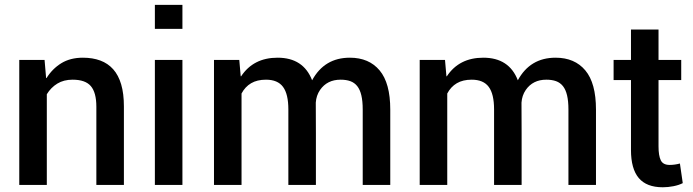

<svg xmlns="http://www.w3.org/2000/svg" viewBox="-20 -782 2929 812"><path d="M504 0H387.5V-330.5Q387.5 -390.5 364.2 -417.8Q341 -445 287 -445Q249.5 -445 222.5 -428.5Q195.5 -412 178 -383.5V0H61.5V-528.5H168.5L175 -452Q175 -452 175 -452Q175 -452 175 -452Q175 -452 175.5 -452Q175.5 -452 175.5 -452Q175.5 -452 175.5 -452Q175.5 -452 175.5 -452H176Q176 -452 176 -452Q176 -451.5 176.5 -451.5Q201.5 -491.5 239.5 -514.8Q277.5 -538 330.5 -538Q372 -538 404.2 -526Q436.5 -514 458.8 -489Q481 -464 492.5 -425Q504 -386 504 -331.5Z M751.5 -660H635V-761.5H751.5ZM751.5 0H635V-528.5H751.5Z M1630.5 0H1514V-319Q1514 -354.5 1508.2 -378.8Q1502.5 -403 1490.8 -417.8Q1479 -432.5 1461.5 -438.8Q1444 -445 1420.5 -445Q1363.5 -445 1333.5 -401.5Q1317.5 -378 1315.5 -348Q1316 -304 1316 -217.5V-204Q1316 -199.5 1316 -195.5V-166Q1316 -163 1316 -160V-153.5Q1316 -150.5 1316 -147.5V-128Q1316 -124.5 1316 -121.5V-39Q1316 -35.5 1316 -31.5V0H1199.5V-319.5Q1199.5 -384 1177 -414.5Q1154.5 -445 1105 -445Q1067.5 -445 1042 -430Q1016.5 -415 1001.5 -386.5V0H885V-528.5H992L998 -459.5Q998 -459.5 998 -459.5Q998.5 -459.5 998.5 -459.5Q998.5 -459.5 998.5 -459.5H999Q999 -459.5 999 -459.5Q999 -459 999.5 -459Q1051.5 -538 1154 -538Q1263 -538 1300 -442.5Q1352 -538 1459.5 -538Q1540.5 -538 1585.5 -484.2Q1630.5 -430.5 1630.5 -318.5Z M2500.5 0H2384V-319Q2384 -354.5 2378.2 -378.8Q2372.5 -403 2360.8 -417.8Q2349 -432.5 2331.5 -438.8Q2314 -445 2290.5 -445Q2233.5 -445 2203.5 -401.5Q2187.5 -378 2185.5 -348Q2186 -304 2186 -217.5V-204Q2186 -199.5 2186 -195.5V-166Q2186 -163 2186 -160V-153.5Q2186 -150.5 2186 -147.5V-128Q2186 -124.5 2186 -121.5V-39Q2186 -35.5 2186 -31.5V0H2069.5V-319.5Q2069.5 -384 2047 -414.5Q2024.5 -445 1975 -445Q1937.5 -445 1912 -430Q1886.5 -415 1871.5 -386.5V0H1755V-528.5H1862L1868 -459.5Q1868 -459.5 1868 -459.5Q1868.5 -459.5 1868.5 -459.5Q1868.5 -459.5 1868.5 -459.5H1869Q1869 -459.5 1869 -459.5Q1869 -459 1869.5 -459Q1921.5 -538 2024 -538Q2133 -538 2170 -442.5Q2222 -538 2329.5 -538Q2410.5 -538 2455.5 -484.2Q2500.5 -430.5 2500.5 -318.5Z M2783 10Q2714.5 10 2681.5 -29Q2648.5 -68 2648.5 -147.5V-443.5H2575V-528.5H2648.5V-657H2765V-528.5H2861V-443.5H2765V-162.5Q2765 -124 2774.5 -104.2Q2784 -84.5 2812 -84.5Q2833.5 -84.5 2855.5 -90.5L2867.5 -7.5Q2851 1 2828 5.5Q2805 10 2783 10Z"/></svg>

Font: Roberto Sans Medium
Style: Regular
Weight: 500
Designer: Google (font) & Cristiano Sobral (main changes)
Version: Version 1.000;October 12, 2021;FontCreator 14.0.0.2814 64-bi